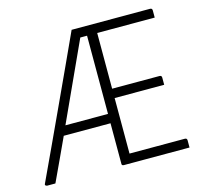

<svg xmlns="http://www.w3.org/2000/svg" viewBox="-101 -816 1003 932"><g transform="rotate(-15 400.0 -350.0)"><path d="M66 0H25Q22 0 17.5 -3Q13 -6 17 -13Q54 -91 94.5 -179Q135 -267 177 -357Q219 -447 259 -534.5Q299 -622 335 -700H729Q740 -700 740 -689V-653H451V-373H689Q700 -373 700 -362V-326H451V-47H729Q740 -47 740 -36V0H411Q400 0 400 -8V-213H165Q140 -158 115 -105Q90 -52 66 0ZM186 -260H400V-653H366Q321 -556 276 -456.5Q231 -357 186 -260Z"/></g></svg>

Font: Recursive Sn Lnr St Lt
Style: Regular
Weight: 300
Version: Version 1.079;hotconv 1.0.112;makeotfexe 2.5.65598; ttfautoh